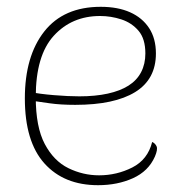

<svg xmlns="http://www.w3.org/2000/svg" viewBox="-20 -532 537 564"><path d="M268 12Q168 12 110.5 -52Q53 -116 53 -243Q53 -367 110 -439.5Q167 -512 276 -512Q326 -512 362 -496Q398 -480 418 -449.5Q438 -419 438 -375Q438 -299 377 -261.5Q316 -224 201 -224Q158 -224 126.5 -228.5Q95 -233 67 -237V-262Q96 -256 138.5 -252.5Q181 -249 213 -249Q260 -249 296.5 -257Q333 -265 357.5 -280.5Q382 -296 394.5 -320Q407 -344 407 -375Q407 -418 387 -441.5Q367 -465 336.5 -475Q306 -485 274 -485Q191 -485 138 -427Q85 -369 85 -247Q85 -159 111.5 -109Q138 -59 181 -38Q224 -17 271 -17Q323 -17 368.5 -40Q414 -63 427 -115Q436 -111 440 -102Q444 -93 435 -72Q416 -29 370.5 -8.5Q325 12 268 12Z"/></svg>

Font: Arima Thin Thin
Style: Regular
Weight: 250
Version: Version 1.100